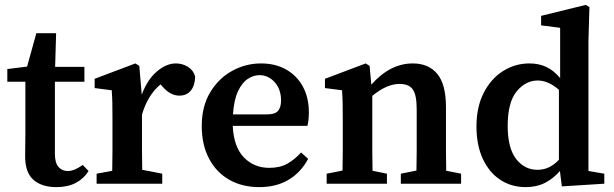

<svg xmlns="http://www.w3.org/2000/svg" viewBox="-20 -753 2516 787"><path d="M211 14Q151 14 117 -16Q83 -46 83 -112Q83 -135 83.5 -155.5Q84 -176 84 -205V-418H10V-470L91 -480L129 -617H210L206 -479H326V-418H205V-123Q205 -86 219.5 -69Q234 -52 258 -52Q285 -52 319 -77L343 -52Q324 -21 291 -3.5Q258 14 211 14Z M376 0V-41L440 -53Q441 -91 441 -134.5Q441 -178 441 -210V-263Q441 -304 440.5 -328.5Q440 -353 438 -383L368 -392V-430L535 -493L551 -483L561 -365Q584 -427 623 -460Q662 -493 701 -493Q728 -493 750.5 -479Q773 -465 780 -439Q779 -402 762 -381.5Q745 -361 715 -361Q679 -361 647 -397L638 -407Q585 -363 562 -283V-210Q562 -179 562 -136.5Q562 -94 563 -57L645 -41V0Z M1043 -445Q1019 -445 995.5 -429.5Q972 -414 955.5 -379Q939 -344 935 -284H1072Q1108 -284 1120 -299Q1132 -314 1132 -341Q1132 -387 1106 -416Q1080 -445 1043 -445ZM1043 14Q973 14 920 -16Q867 -46 837 -102.5Q807 -159 807 -237Q807 -317 841.5 -374.5Q876 -432 931.5 -462.5Q987 -493 1050 -493Q1109 -493 1153 -468Q1197 -443 1221.5 -398Q1246 -353 1246 -292Q1246 -260 1240 -237H934Q938 -151 979.5 -108Q1021 -65 1084 -65Q1128 -65 1158.5 -82.5Q1189 -100 1214 -128L1243 -102Q1214 -47 1163.5 -16.5Q1113 14 1043 14Z M1319 0V-41L1384 -54Q1385 -91 1385 -134.5Q1385 -178 1385 -210V-263Q1385 -304 1384.5 -328.5Q1384 -353 1382 -383L1312 -392V-430L1479 -493L1495 -483L1502 -406Q1579 -493 1672 -493Q1737 -493 1772.5 -450Q1808 -407 1808 -314V-210Q1808 -176 1808 -133Q1808 -90 1809 -53L1870 -41V0H1623V-41L1687 -54Q1688 -91 1688 -133.5Q1688 -176 1688 -210V-305Q1688 -364 1672 -386.5Q1656 -409 1618 -409Q1565 -409 1506 -360V-210Q1506 -177 1506 -134Q1506 -91 1507 -53L1566 -41V0Z M2061 -237Q2061 -146 2095.5 -101.5Q2130 -57 2183 -57Q2209 -57 2230.5 -67.5Q2252 -78 2271 -98V-385Q2227 -423 2184 -423Q2134 -423 2097.5 -378Q2061 -333 2061 -237ZM2283 11 2275 -52Q2247 -20 2213 -3Q2179 14 2135 14Q2076 14 2030.5 -16Q1985 -46 1959 -102Q1933 -158 1933 -235Q1933 -314 1962.5 -372Q1992 -430 2041.5 -461.5Q2091 -493 2150 -493Q2188 -493 2218.5 -479Q2249 -465 2276 -433V-639L2198 -649V-688L2381 -733L2396 -724L2392 -583V-52L2457 -41V0Z"/></svg>

Font: Source Serif Pro SemiBold
Style: Regular
Weight: 600
Designer: Frank Grießhammer
Foundry: Adobe Systems Incorporated
Version: Version 3.001;hotconv 1.0.111;makeotfexe 2.5.65597